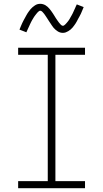

<svg xmlns="http://www.w3.org/2000/svg" viewBox="-20 -985 540 1005"><path d="M75 0V-37H230V-698H75V-735H425V-698H270V-37H425V0ZM309 -813Q302 -813 295 -815Q288 -817 282 -821Q276 -825 270.5 -829.5Q265 -834 260.5 -839.5Q256 -845 252 -851Q248 -857 244 -863Q240 -869 236 -875Q232 -881 228 -887.5Q224 -894 219.5 -900.5Q215 -907 211.5 -912Q208 -917 202 -923Q196 -929 191 -929Q187 -929 184 -926.5Q181 -924 178 -921.5Q175 -919 171.5 -914Q168 -909 166 -907Q164 -905 162.5 -902.5Q161 -900 159 -897.5Q157 -895 155.5 -892Q154 -889 152 -886Q150 -883 148 -879.5Q146 -876 144 -872Q142 -868 140 -864Q138 -860 136 -855.5Q134 -851 132 -846.5Q130 -842 127.5 -837Q125 -832 123 -827Q121 -822 118 -816L82 -830Q86 -840 89.5 -848.5Q93 -857 96.5 -864.5Q100 -872 104 -879.5Q108 -887 111.5 -893Q115 -899 118 -905Q121 -911 124.5 -916Q128 -921 131.5 -926Q135 -931 140 -937Q145 -943 150.5 -947.5Q156 -952 162.5 -956.5Q169 -961 176 -963Q183 -965 191 -965Q198 -965 205 -963Q212 -961 218 -957.5Q224 -954 229.5 -949Q235 -944 239.5 -938.5Q244 -933 248 -927.5Q252 -922 256 -916Q260 -910 264 -903.5Q268 -897 272 -890.5Q276 -884 280.5 -878Q285 -872 288.5 -867Q292 -862 298 -856Q304 -850 309 -850Q313 -850 316 -852.5Q319 -855 322 -857.5Q325 -860 328.5 -864.5Q332 -869 334 -871Q336 -873 337.5 -875.5Q339 -878 341 -880.5Q343 -883 344.5 -886Q346 -889 348 -892.5Q350 -896 352 -899.5Q354 -903 356 -906.5Q358 -910 360 -914Q362 -918 364 -922.5Q366 -927 368 -931.5Q370 -936 372.5 -941Q375 -946 377 -951.5Q379 -957 382 -962L418 -948Q414 -939 410.5 -930Q407 -921 403.5 -913.5Q400 -906 396 -899Q392 -892 388.5 -885.5Q385 -879 382 -873Q379 -867 375.5 -862Q372 -857 368.5 -852Q365 -847 360 -841Q355 -835 349.5 -830.5Q344 -826 337.5 -822Q331 -818 324 -815.5Q317 -813 309 -813Z"/></svg>

Font: Iosevka SS04 Extralight
Style: Regular
Weight: 200
Monospace: yes
Designer: Belleve Invis
Foundry: Belleve Invis
Version: Version 19.0.0; ttfautohint (v1.8.4)